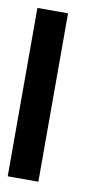

<svg xmlns="http://www.w3.org/2000/svg" viewBox="-67 -548 277 579"><g transform="rotate(10 71.5 -258.0)"><path d="M93.8 0H0V-515.6H93.8Z"/></g></svg>

Font: Aswaq
Style: Regular
Weight: 400
Designer: Husham Jawad
Version: Version 1.000;November 3, 2021;FontCreator 14.0.0.2814 32-bi